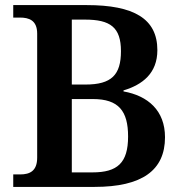

<svg xmlns="http://www.w3.org/2000/svg" viewBox="-20 -734 718 754"><path d="M32 0H351C538 0 628 -65 628 -195C628 -300 561 -358 465 -375V-379C539 -401 598 -446 598 -537C598 -661 505 -714 321 -714H32V-665H58C93 -665 126 -655 126 -602V-115C126 -63 98 -49 59 -49H32ZM316 -402H262V-657H314C413 -657 455 -627 455 -533C455 -440 418 -402 316 -402ZM343 -57H262V-345H345C446 -345 483 -298 483 -198C483 -94 441 -57 343 -57Z"/></svg>

Font: Noto Serif Ethiopic SemiBold
Style: Regular
Weight: 600
Designer: Monotype Design Team
Foundry: Monotype Imaging Inc.
Version: Version 2.102